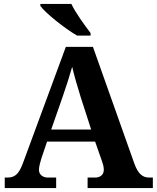

<svg xmlns="http://www.w3.org/2000/svg" viewBox="-20 -951 793 971"><path d="M370 -771H438V-784C409 -822 362 -886 341 -931H184V-921C209 -886 307 -807 370 -771ZM4 0H264V-53H222C199 -53 177 -66 177 -92C177 -108 184 -133 189 -149L218 -235H461L496 -135C500 -124 505 -108 505 -92C505 -64 482 -53 462 -53H423V0H753V-53H735C703 -53 679 -69 659 -125L450 -714H313L96 -126C74 -66 52 -53 16 -53H4ZM239 -296 298 -465C314 -511 333 -570 345 -613C356 -566 374 -505 388 -460L441 -296Z"/></svg>

Font: Noto Serif Test
Style: Bold
Weight: 700
Version: Version 1.000